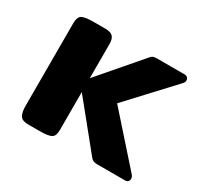

<svg xmlns="http://www.w3.org/2000/svg" viewBox="-109 -619 793 758"><g transform="rotate(30 287.5 -240.0)"><path d="M556 -17Q556 -10 551.5 -5Q547 0 538 0H413Q401 0 394.5 -2.5Q388 -5 382 -12L223 -208Q220 -211 216 -217V-43Q216 -16 202 -8Q188 0 147 0H96Q69 0 60 -14.5Q51 -29 51 -58V-436Q51 -464 65 -472Q79 -480 120 -480H171Q196 -480 206 -469.5Q216 -459 216 -436V-280L223 -288L377 -467Q383 -475 389.5 -477.5Q396 -480 409 -480H533Q541 -480 546 -475Q551 -470 551 -463Q551 -454 544 -447L359 -248L550 -33Q556 -26 556 -17Z"/></g></svg>

Font: Mitr Medium
Style: Regular
Weight: 500
Designer: Thanarat Vachiruckul
Foundry: Cadson Demak
Version: Version 1.003